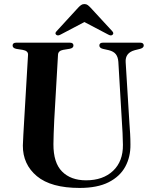

<svg xmlns="http://www.w3.org/2000/svg" viewBox="-20 -910 750 945"><path d="M580.5 -301 562.5 -605.5Q561 -629 550.2 -643Q539.5 -657 515.5 -663L486.5 -669.5Q469 -674 469 -686Q469 -700 487 -700H669.5Q687.5 -700 687.5 -686Q687.5 -674.5 669.5 -669.5L643.5 -663Q595.5 -650 598.5 -604L617 -303.5Q619 -277 620.5 -251.5Q622 -226 622 -199.5Q623 -138.5 596.8 -90Q570.5 -41.5 515 -13.2Q459.5 15 372 15Q231 15 161.5 -43Q92 -101 92.5 -194Q93 -213.5 95 -248.2Q97 -283 99 -317.5L118 -640.5Q119 -659.5 92 -664.5L60 -669.5Q42 -673.5 42 -686Q42 -700 60.5 -700H323.5Q341.5 -700 341.5 -686Q341.5 -673.5 323.5 -670L290.5 -664.5Q266.5 -660 265.5 -640.5L247 -319.5Q245 -283 244.2 -253Q243.5 -223 243 -201Q242.5 -109 285.5 -65.8Q328.5 -22.5 403.5 -22.5Q487 -22.5 536.5 -69.2Q586 -116 585 -197.5Q584.5 -231.5 583.2 -255.8Q582 -280 580.5 -301ZM279.5 -740.5Q265 -732 257 -738.5Q248 -746 259 -757L364.5 -872Q372.5 -880.5 379.2 -885.2Q386 -890 395.5 -890Q405 -890 411.5 -885.2Q418 -880.5 426 -872L532 -757Q542.5 -746 533.5 -738.5Q526 -732 511.5 -740.5L395.5 -801.5Z"/></svg>

Font: Fraunces 72pt S000 SemiBold
Style: Regular
Weight: 600
Version: Version 1.000; ttfautohint (v1.8.3)